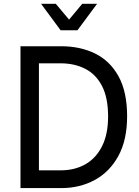

<svg xmlns="http://www.w3.org/2000/svg" viewBox="-20 -964 710 984"><path d="M167 0V-91H290.5Q363 -91 417.8 -122.2Q472.5 -153.5 503.2 -215Q534 -276.5 534 -367Q534 -462.5 503.2 -522.5Q472.5 -582.5 417.5 -611Q362.5 -639.5 290 -639.5H163V-727H293Q392 -727 468.2 -689.2Q544.5 -651.5 588 -572Q631.5 -492.5 631.5 -368Q631.5 -247 586.8 -165Q542 -83 465.5 -41.5Q389 0 293.5 0ZM85 0V-727H179.5V0ZM290.5 -809 190.5 -944.5H266L334 -863.5L401.5 -944.5H477.5L377 -809Z"/></svg>

Font: Spline Sans
Style: Regular
Weight: 400
Designer: Eben Sorkin, Mirko Velimirovic
Foundry: Sorkin Type
Version: Version 1.001